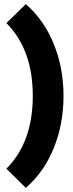

<svg xmlns="http://www.w3.org/2000/svg" viewBox="-20 -779 355 931"><path d="M11 39Q139 -89 139 -314Q139 -539 11 -667L105 -759Q192 -684 240 -567.5Q288 -451 288 -314Q288 -177 240.5 -60.5Q193 56 105 132Z"/></svg>

Font: Outfit Extra Bold
Style: Regular
Weight: 800
Designer: Rodrigo Fuenzalida
Foundry: fragTYPE
Version: Version 1.000